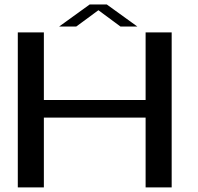

<svg xmlns="http://www.w3.org/2000/svg" viewBox="-20 -816 862 836"><path d="M57.5 0H171V-304H614V0H727.5V-675H614V-380.5H171V-675H57.5ZM237.5 -700.5H312L408.5 -771.5L504.5 -700.5H578L445 -796.5H370.5Z"/></svg>

Font: Anybody Expanded
Style: Regular
Weight: 400
Width: 7
Version: Version 1.113;gftools[0.9.25]